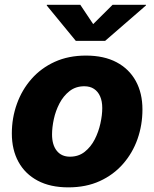

<svg xmlns="http://www.w3.org/2000/svg" viewBox="-20 -786 656 816"><path d="M270.5 10.3Q193.8 10.3 140.4 -18.1Q86.9 -46.4 58.6 -97.9Q30.3 -149.4 30.3 -218.8Q30.3 -284.7 51.8 -344.5Q73.2 -404.3 113.8 -450.4Q154.3 -496.6 212.6 -523.2Q271 -549.8 345.2 -549.8Q421.9 -549.8 475.3 -521.5Q528.8 -493.2 557.1 -441.7Q585.4 -390.1 585.4 -320.8Q585.4 -254.9 564.5 -195.3Q543.5 -135.7 502.9 -89.4Q462.4 -43 404.1 -16.4Q345.7 10.3 270.5 10.3ZM277.3 -120.1Q314 -120.1 340.1 -140.9Q366.2 -161.6 382.6 -193.6Q398.9 -225.6 406.7 -261.2Q414.6 -296.9 414.6 -326.7Q414.6 -356 405.5 -376.5Q396.5 -397 379.6 -408.2Q362.8 -419.4 338.4 -419.4Q301.8 -419.4 275.6 -398.9Q249.5 -378.4 232.9 -346.7Q216.3 -314.9 208.7 -279.5Q201.2 -244.1 201.2 -214.4Q201.2 -170.4 221.2 -145.3Q241.2 -120.1 277.3 -120.1ZM321.3 -765.6 376 -683.6 458.5 -765.6H600.6L600.1 -762.7L426.8 -612.3H302.2L178.7 -762.7L179.2 -765.6Z"/></svg>

Font: Inter 16pt ExtraBold
Style: Italic
Weight: 800
Italic angle: -9.3988°
Version: Version 4.001;git-66647c0bb